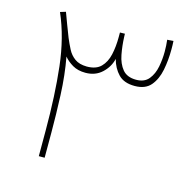

<svg xmlns="http://www.w3.org/2000/svg" viewBox="-93 -711 816 807"><g transform="rotate(15 314.5 -308.0)"><path d="M456.5 -389.2Q409.7 -389.2 385.3 -414.6Q360.8 -439.9 350.6 -478.5Q342.3 -442.4 313.7 -415.8Q285.2 -389.2 242.2 -389.2Q209 -389.2 185.8 -402.8Q162.6 -416.5 147.9 -434.6Q162.1 -358.9 165.8 -271.7Q169.4 -184.6 169.4 -109.4V0H144V-110.8Q144 -264.6 130.1 -387.2Q116.2 -509.8 73.2 -608.4L97.2 -615.7Q107.4 -588.9 116 -565.2Q124.5 -541.5 136.2 -512.7Q146 -489.3 157.5 -467Q168.9 -444.8 188.5 -430.7Q208 -416.5 240.7 -416Q281.2 -416 302.2 -437.3Q323.2 -458.5 331.1 -493.7Q338.9 -528.8 338.9 -570.3V-590.3L360.4 -590.8L360.8 -577.6Q362.3 -538.1 369.4 -501Q376.5 -463.9 396.2 -439.9Q416 -416 455.6 -416Q491.7 -416 510.3 -439Q528.8 -461.9 535.2 -495.4Q541.5 -528.8 541.5 -561Q541.5 -588.9 538.6 -612.3L565.4 -614.3Q565.9 -605 566.2 -595.7Q566.4 -586.4 566.4 -577.6Q566.4 -530.8 557.9 -487.5Q549.3 -444.3 525.9 -416.7Q502.4 -389.2 456.5 -389.2Z"/></g></svg>

Font: Vazirmatn FD NL Thin
Style: Regular
Weight: 100
Designer: Saber Rastikerdar
Foundry: Saber Rastikerdar
Version: Version 33.003